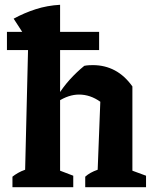

<svg xmlns="http://www.w3.org/2000/svg" viewBox="-20 -782 643 802"><path d="M32 0V-44Q42 -52 55 -59.5Q68 -67 85 -73L98 -610L37 -704Q81 -728 129 -743.5Q177 -759 231 -762V-69L286 -48V0ZM336 0V-44Q346 -53 358.5 -60Q371 -67 388 -73L399 -357L533 -421V-69L590 -48V0ZM222 -358 219 -379Q243 -418 271.5 -449.5Q300 -481 332 -507Q342 -509 351 -509.5Q360 -510 368 -510Q418 -510 459.5 -488Q501 -466 533 -421L399 -357Q357 -387 310 -387Q267 -387 222 -358ZM9 -649H394V-573H9Z"/></svg>

Font: Piazzolla Thin ExtraBold
Style: Regular
Weight: 800
Version: Version 2.005